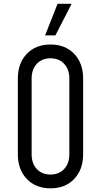

<svg xmlns="http://www.w3.org/2000/svg" viewBox="-20 -1008 549 1044"><path d="M254.5 16Q174.5 16 125.8 -35Q77 -86 77 -169V-581Q77 -664.5 125.8 -715.2Q174.5 -766 254.5 -766Q335 -766 383.5 -715.2Q432 -664.5 432 -581V-169Q432 -86 383.5 -35Q335 16 254.5 16ZM254.5 -59Q301 -59 329 -89.2Q357 -119.5 357 -169V-581Q357 -630.5 329 -660.8Q301 -691 254.5 -691Q208 -691 180 -660.8Q152 -630.5 152 -581V-169Q152 -119.5 180 -89.2Q208 -59 254.5 -59ZM225.2 -815.5 293 -987.5H369.5L281.2 -815.5Z"/></svg>

Font: Mohave Light
Style: Regular
Weight: 300
Designer: Gumpita Rahayu
Foundry: Tokotype
Version: Version 2.003